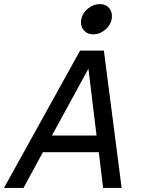

<svg xmlns="http://www.w3.org/2000/svg" viewBox="-67 -925 699 945"><path d="M531.7 0H440.4L419.4 -175.8H144L48.8 0H-47.4L327.1 -675.8H444.3ZM408.2 -257.8 368.2 -586.9 188.5 -257.8ZM392.6 -755.9Q361.3 -755.9 344.2 -777.8Q331.5 -793 331.5 -814.5Q331.5 -854.5 366.7 -883.3Q393.1 -904.8 424.3 -904.8Q455.1 -904.8 471.7 -883.3Q483.9 -867.2 483.9 -846.2Q483.9 -806.2 449.7 -777.8Q423.3 -755.9 392.6 -755.9Z"/></svg>

Font: Cadman
Style: Italic
Weight: 400
Italic angle: -12°
Designer: Paul James MIller
Foundry: High-Logic / Made with FontCreator
Version: Version 2.114;March 28, 2021;FontCreator 13.0.0.2683 64-bit